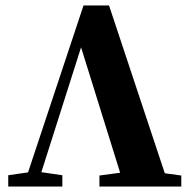

<svg xmlns="http://www.w3.org/2000/svg" viewBox="-20 -679 693 699"><path d="M10 0V-41L100 -54H118L207 -41V0ZM65 0 284 -659H377L596 0H433L266 -536H285L280 -522L114 0ZM342 0V-40L454 -55H530L640 -40V0Z"/></svg>

Font: Source Serif 4 36pt
Style: Bold
Weight: 700
Designer: Frank Grießhammer
Foundry: Adobe Systems Incorporated
Version: Version 4.004;hotconv 1.0.116;makeotfexe 2.5.65601